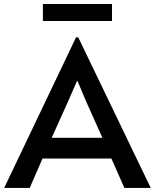

<svg xmlns="http://www.w3.org/2000/svg" viewBox="-36 -919 757 939"><path d="M346.7 -736.3Q435.5 -551.8 701.2 0Q668.9 0 572.3 0Q556.6 -36.1 508.8 -143.6Q424.8 -143.6 171.9 -143.6Q156.2 -108.4 109.4 0Q78.1 0 -15.6 0Q72.3 -183.6 335.9 -736.3Q338.9 -736.3 346.7 -736.3ZM296.9 -422.9Q277.3 -378.9 216.8 -245.1Q279.3 -245.1 464.8 -245.1Q445.3 -289.1 385.7 -421.9Q375 -447.3 342.8 -523.4Q342.8 -523.4 340.8 -523.4Q330.1 -498 296.9 -422.9ZM173.8 -899.4Q258.8 -899.4 511.7 -899.4Q511.7 -877.9 511.7 -816.4Q427.7 -816.4 173.8 -816.4Q173.8 -836.9 173.8 -899.4Z"/></svg>

Font: Alata=Ham
Style: Regular
Weight: 400
Designer: Spyros Zevelakis, Eben Sorkin
Version: Version 1.004